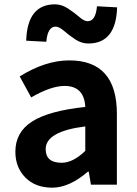

<svg xmlns="http://www.w3.org/2000/svg" viewBox="-20 -853 631 887"><path d="M386 -60Q300 14 221.5 14Q143 14 97 -33Q51 -80 51 -152Q51 -242 128 -291.5Q205 -341 374 -359Q369 -456 278 -456Q216 -456 124 -403L71 -500Q190 -574 300 -574Q520 -574 520 -327V0H400L390 -60ZM265 -101Q317 -101 374 -156V-269Q191 -246 191 -164Q191 -101 265 -101ZM388 -652Q356 -652 327 -671.5Q298 -691 275.5 -710.5Q253 -730 237 -730Q200 -730 194 -660L101 -665Q106 -833 234 -833Q265 -833 294.5 -813.5Q324 -794 346.5 -774.5Q369 -755 385 -755Q422 -755 428 -824L521 -819Q516 -652 388 -652Z"/></svg>

Font: Swei Fan Sans CJK TC
Style: Bold
Weight: 700
Version: Version 2.130